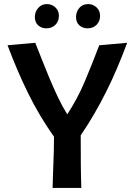

<svg xmlns="http://www.w3.org/2000/svg" viewBox="-20 -922 659 942"><path d="M604 -712Q580 -648 555 -589Q530 -530 502 -474Q474 -418 443 -364.5Q412 -311 376 -258Q376 -182 376.5 -120.5Q377 -59 379 0H238Q239 -36 240 -65Q241 -94 242 -122Q243 -150 244 -181Q245 -212 245 -251Q173 -353 119 -462.5Q65 -572 17 -700L153 -712Q170 -670 187.5 -625Q205 -580 224 -535Q243 -490 264 -445.5Q285 -401 310 -361Q361 -439 396.5 -523.5Q432 -608 467 -700ZM151 -839Q151 -864 167.5 -883Q184 -902 210 -902Q234 -902 251.5 -886Q269 -870 269 -844Q269 -818 252 -800.5Q235 -783 207 -783Q184 -783 167.5 -797.5Q151 -812 151 -839ZM353 -839Q353 -864 369 -883Q385 -902 413 -902Q436 -902 453.5 -886Q471 -870 471 -844Q471 -818 454 -800.5Q437 -783 409 -783Q386 -783 369.5 -797.5Q353 -812 353 -839Z"/></svg>

Font: Cantora One
Style: Regular
Weight: 400
Designer: Pablo Impallari, Rodrigo Fuenzalida
Foundry: Pablo Impallari
Version: Version 1.002; ttfautohint (v0.8) -G 200 -r 50